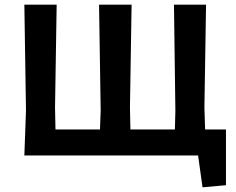

<svg xmlns="http://www.w3.org/2000/svg" viewBox="-20 -664 1008 820"><path d="M84 0 91 -192 84 -644H222L215 -204L217 -111H407L410 -192L403 -644H542L535 -204L537 -111H727L729 -192L723 -644H860L853 -204L856 -111H945V127L845 136L826 0Z"/></svg>

Font: Alegreya Sans SC
Style: Bold
Weight: 700
Designer: Juan Pablo del Peral
Foundry: Huerta Tipografica
Version: Version 2.007